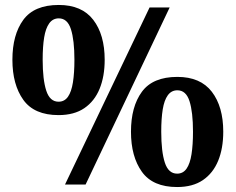

<svg xmlns="http://www.w3.org/2000/svg" viewBox="-20 -744 950 774"><path d="M242 0 583 -714H664L325 0ZM216 -280Q118 -280 74 -341.5Q30 -403 30 -503Q30 -604 74 -664Q118 -724 217 -724Q310 -724 356 -664Q402 -604 402 -503Q402 -436 381.5 -386Q361 -336 320 -308Q279 -280 216 -280ZM216 -334Q240 -334 254 -354Q268 -374 274 -412Q280 -450 280 -503Q280 -582 266 -626Q252 -670 217 -670Q193 -670 178.5 -650Q164 -630 158 -593Q152 -556 152 -503Q152 -423 166.5 -378.5Q181 -334 216 -334ZM694 10Q596 10 552 -51.5Q508 -113 508 -213Q508 -314 552 -374Q596 -434 695 -434Q788 -434 834 -374Q880 -314 880 -213Q880 -146 859.5 -96Q839 -46 798 -18Q757 10 694 10ZM694 -44Q718 -44 732 -64Q746 -84 752 -122Q758 -160 758 -213Q758 -292 744 -336Q730 -380 695 -380Q671 -380 656.5 -360Q642 -340 636 -303Q630 -266 630 -213Q630 -133 644.5 -88.5Q659 -44 694 -44Z"/></svg>

Font: Noto Serif Tibetan ExtraBold
Style: Regular
Weight: 800
Version: Version 2.103